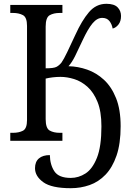

<svg xmlns="http://www.w3.org/2000/svg" viewBox="-20 -740 687 1009"><path d="M352 249Q251 249 207.5 217.5Q164 186 164 144Q164 110 184.5 92.5Q205 75 242 75Q243 126 266 160.5Q289 195 352 195Q393 195 429.5 171.5Q466 148 489.5 89Q513 30 513 -76Q513 -154 492.5 -204.5Q472 -255 439.5 -284Q407 -313 369.5 -324.5Q332 -336 298 -336Q277 -336 256.5 -333.5Q236 -331 220 -327V-114Q220 -66 241 -54Q262 -42 294 -42H308V0H34V-42H48Q79 -42 100.5 -53Q122 -64 122 -109V-604Q122 -649 100.5 -660.5Q79 -672 48 -672H34V-714H308V-672H294Q262 -672 241 -660Q220 -648 220 -600V-381Q262 -381 276.5 -388.5Q291 -396 303 -411Q315 -428 333 -465.5Q351 -503 376 -557Q410 -632 447.5 -676Q485 -720 539 -720Q580 -720 598 -701.5Q616 -683 616 -656Q616 -628 602.5 -611Q589 -594 572 -590Q568 -613 555 -629.5Q542 -646 517 -646Q490 -646 466 -617Q442 -588 414 -528Q390 -476 374 -444Q358 -412 340 -392Q390 -391 438.5 -374Q487 -357 526.5 -320.5Q566 -284 590 -224Q614 -164 614 -77Q614 15 592.5 77.5Q571 140 534.5 178Q498 216 451 232.5Q404 249 352 249Z"/></svg>

Font: Noto Serif SemiCondensed
Style: Regular
Weight: 400
Width: 4
Designer: Monotype Design Team
Foundry: Monotype Imaging Inc.
Version: Version 2.013